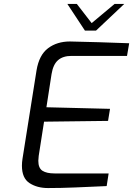

<svg xmlns="http://www.w3.org/2000/svg" viewBox="-20 -946 674 972"><path d="M91 -107Q91 -124 94 -143L165 -590Q178 -668 223.5 -702Q269 -736 334 -736Q478 -733 634 -727L623 -663H342Q299 -663 274 -641.5Q249 -620 241 -571L215 -403L537 -395L527 -334L203 -330L176 -157Q174 -139 174 -132Q174 -95 195 -81.5Q216 -68 256 -68H530L520 -4L452 -1Q432 0 360 3Q288 6 223 6Q168 6 129.5 -19Q91 -44 91 -107ZM321 -926H369L444 -829L560 -926H609L466 -791H410Z"/></svg>

Font: Exo
Style: Italic
Weight: 400
Italic angle: -9°
Designer: Natanael Gama
Foundry: Natanael Gama
Version: Version 1.500; ttfautohint (v1.6)